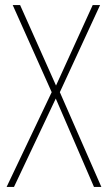

<svg xmlns="http://www.w3.org/2000/svg" viewBox="-20 -734 424 754"><path d="M378 0 215 -372 373 -714H344L200 -398L59 -714H30L183 -372L6 0H35L199 -347L349 0Z"/></svg>

Font: Noto Sans Malayalam Condensed Thin
Style: Regular
Weight: 100
Width: 3
Designer: Jelle Bosma - Monotype Design Team
Foundry: Monotype Imaging Inc.
Version: Version 2.104